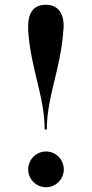

<svg xmlns="http://www.w3.org/2000/svg" viewBox="-20 -778 386 808"><path d="M246.5 -649C247 -656 248 -662 248 -668C248 -719 227 -758 172.5 -758C118 -758 98.5 -719 98.5 -668C98.5 -662 98.5 -656 98.5 -649C109.5 -488 168 -370.5 168 -233H177C177 -370.5 235.5 -488 246.5 -649ZM98.5 -65C98.5 -24 132.5 10 173.5 10C215 10 248.5 -24 248.5 -65C248.5 -106.5 215 -140.5 173.5 -140.5C132.5 -140.5 98.5 -106.5 98.5 -65Z"/></svg>

Font: Bodoni* 24pt Medium
Style: Regular
Weight: 500
Version: Version 2.3